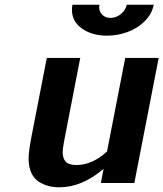

<svg xmlns="http://www.w3.org/2000/svg" viewBox="-20 -775 692 813"><path d="M630.9 -754.9Q623.5 -715.8 592.8 -685.3Q562 -654.8 520 -639.4Q478 -624 433.1 -624Q370.1 -624 327.4 -653.8Q284.7 -683.6 284.7 -733.4Q284.7 -745.1 286.6 -754.9H400.9Q399.9 -748 399.9 -744.6Q399.9 -725.1 413.3 -712.2Q426.8 -699.2 447.8 -699.2Q471.7 -699.2 491.9 -715.6Q512.2 -731.9 516.6 -754.9ZM231.4 18.1Q206.5 18.1 185.1 12.5Q163.6 6.8 143.8 -5.9Q124 -18.6 112.5 -43.5Q101.1 -68.4 101.1 -103Q101.1 -134.8 114.7 -204.1L178.2 -529.8H319.8L252 -180.2Q245.6 -148.4 245.6 -129.4Q245.6 -104 258.5 -90.1Q271.5 -76.2 303.7 -76.2Q370.1 -76.2 433.1 -133.3L510.3 -529.8H651.9L548.8 0H407.2L418.5 -60.1Q327.1 18.1 231.4 18.1Z"/></svg>

Font: Aurulent Sans
Style: BoldItalic
Weight: 700
Italic angle: -11°
Version: Version 2007.05.04